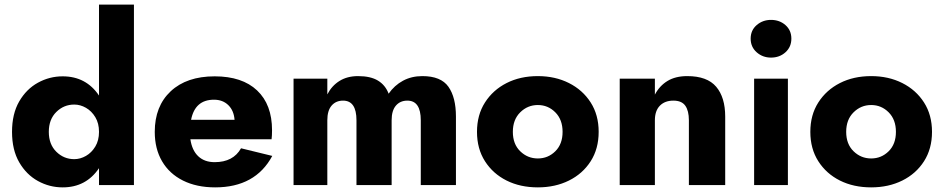

<svg xmlns="http://www.w3.org/2000/svg" viewBox="-20 -800 4081 830"><path d="M32 -230Q32 -308 63 -361.5Q94 -415 144 -442.5Q194 -470 251 -470Q352 -470 408 -387V-780H559V0H408V-73Q352 10 251 10Q194 10 144 -17.5Q94 -45 63 -98.5Q32 -152 32 -230ZM191 -230Q191 -176 223.5 -144Q256 -112 301 -112Q327 -112 351.5 -126Q376 -140 392 -166.5Q408 -193 408 -230Q408 -267 392 -293.5Q376 -320 351.5 -334Q327 -348 301 -348Q256 -348 223.5 -316Q191 -284 191 -230Z M910 10Q830 10 771 -19.5Q712 -49 680.5 -103Q649 -157 649 -230Q649 -341 718 -405.5Q787 -470 908 -470Q1027 -470 1091.5 -409Q1156 -348 1156 -237Q1156 -226 1155.5 -215.5Q1155 -205 1154 -198H803Q810 -150 837 -124.5Q864 -99 908 -99Q988 -99 1022 -159L1157 -126Q1084 10 910 10ZM905 -369Q823 -369 806 -282H994Q991 -322 967 -345.5Q943 -369 905 -369Z M1951 -296V0H1799V-280Q1799 -365 1741 -365Q1710 -365 1691.5 -343.5Q1673 -322 1673 -280V0H1521V-280Q1521 -365 1463 -365Q1432 -365 1413.5 -343.5Q1395 -322 1395 -280V0H1249V-460H1395V-392Q1414 -429 1447.5 -450Q1481 -471 1528 -471Q1582 -471 1614 -451.5Q1646 -432 1660 -395Q1685 -431 1722 -451Q1759 -471 1806 -471Q1886 -471 1918.5 -425Q1951 -379 1951 -296Z M2042 -230Q2042 -303 2076.5 -357Q2111 -411 2170 -441Q2229 -471 2305 -471Q2380 -471 2439.5 -441Q2499 -411 2533.5 -357Q2568 -303 2568 -230Q2568 -157 2533.5 -103Q2499 -49 2439.5 -19.5Q2380 10 2305 10Q2229 10 2170 -19.5Q2111 -49 2076.5 -103Q2042 -157 2042 -230ZM2197 -230Q2197 -177 2229 -146Q2261 -115 2305 -115Q2349 -115 2380.5 -146Q2412 -177 2412 -230Q2412 -283 2380.5 -314.5Q2349 -346 2305 -346Q2261 -346 2229 -314.5Q2197 -283 2197 -230Z M2958 -280Q2958 -321 2942.5 -343Q2927 -365 2891 -365Q2854 -365 2832.5 -343Q2811 -321 2811 -280V0H2659V-460H2811V-391Q2831 -429 2865.5 -450Q2900 -471 2951 -471Q3037 -471 3076 -425Q3115 -379 3115 -296V0H2958Z M3225 -633Q3225 -669 3251 -691.5Q3277 -714 3313 -714Q3350 -714 3375.5 -691.5Q3401 -669 3401 -633Q3401 -597 3375.5 -574Q3350 -551 3313 -551Q3277 -551 3251 -574Q3225 -597 3225 -633ZM3240 -460H3386V0H3240Z M3483 -230Q3483 -303 3517.5 -357Q3552 -411 3611 -441Q3670 -471 3746 -471Q3821 -471 3880.5 -441Q3940 -411 3974.5 -357Q4009 -303 4009 -230Q4009 -157 3974.5 -103Q3940 -49 3880.5 -19.5Q3821 10 3746 10Q3670 10 3611 -19.5Q3552 -49 3517.5 -103Q3483 -157 3483 -230ZM3638 -230Q3638 -177 3670 -146Q3702 -115 3746 -115Q3790 -115 3821.5 -146Q3853 -177 3853 -230Q3853 -283 3821.5 -314.5Q3790 -346 3746 -346Q3702 -346 3670 -314.5Q3638 -283 3638 -230Z"/></svg>

Font: Jost*
Style: Bold
Weight: 700
Version: Version 3.7